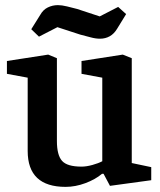

<svg xmlns="http://www.w3.org/2000/svg" viewBox="-20 -718 625 749"><path d="M236 11Q162 11 125 -24Q88 -59 88 -129V-415L7 -430V-480L168 -505L202 -491V-168Q202 -113 222 -90.5Q242 -68 298 -68Q317 -68 340.5 -74.5Q364 -81 379 -89V-415L298 -430V-480L459 -505L494 -491V-82L570 -66V-15L409 7L384 -40H378Q352 -18 313 -3.5Q274 11 236 11ZM370 -567Q353 -567 333 -572.5Q313 -578 293 -583L204 -612L132 -575L102 -604L137 -660Q148 -680 166.5 -689Q185 -698 206 -698Q221 -698 241.5 -693Q262 -688 281 -683L369 -654L441 -691L472 -663L437 -606Q425 -586 408 -576.5Q391 -567 370 -567Z"/></svg>

Font: Faustina Light SemiBold
Style: Regular
Weight: 600
Version: Version 1.200